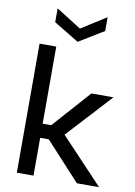

<svg xmlns="http://www.w3.org/2000/svg" viewBox="-100 -991 743 1055"><g transform="rotate(10 272.0 -464.0)"><path d="M70 -720H163V-290H211L398 -500H521L292 -251L529 0H405L211 -211H163V0H70ZM134 -851V-928L274 -840L413 -928V-851L274 -766Z"/></g></svg>

Font: AF Albert Sans Medium
Style: Regular
Weight: 500
Designer: Andreas Rasmussen
Foundry: a.Foundry
Version: Version 1.300;Glyphs 3.2 (3231)